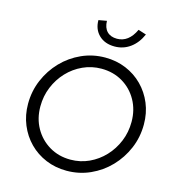

<svg xmlns="http://www.w3.org/2000/svg" viewBox="-132 -1039 1059 1161"><g transform="rotate(15 397.0 -458.5)"><path d="M391 11Q321 11 261 -14Q201 -39 156.5 -84Q112 -129 87 -189.5Q62 -250 62 -320Q62 -400 92 -470.5Q122 -541 174 -595Q226 -649 295 -680Q364 -711 442 -711Q512 -711 572 -686Q632 -661 676.5 -616Q721 -571 746 -511Q771 -451 771 -380Q771 -300 741 -229.5Q711 -159 659 -105Q607 -51 538 -20Q469 11 391 11ZM396 -60Q458 -60 512 -85Q566 -110 607 -153.5Q648 -197 671.5 -254Q695 -311 695 -376Q695 -451 661.5 -511Q628 -571 569.5 -605.5Q511 -640 437 -640Q376 -640 321.5 -615Q267 -590 226 -546.5Q185 -503 161.5 -446Q138 -389 138 -324Q138 -249 171.5 -189.5Q205 -130 263.5 -95Q322 -60 396 -60ZM477 -790Q416 -790 379 -825.5Q342 -861 342 -919L393 -928Q394 -885 416.5 -862Q439 -839 479 -839Q552 -839 592 -925L642 -909Q617 -852 574 -821Q531 -790 477 -790Z"/></g></svg>

Font: Red Hat Display
Style: Italic
Weight: 300
Italic angle: -12°
Designer: Pentagram, MCKL
Foundry: Pentagram, MCKL
Version: Version 1.023